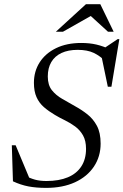

<svg xmlns="http://www.w3.org/2000/svg" viewBox="-20 -904 600 934"><path d="M495.5 -603.5Q467 -632 435.8 -646.8Q404.5 -661.5 358 -661.5Q311.5 -661.5 279 -646.2Q246.5 -631 229.5 -602Q212.5 -573 212.5 -532Q212.5 -490.5 232.2 -465.5Q252 -440.5 282.8 -423Q313.5 -405.5 345 -387.5Q377 -370 405.2 -347.8Q433.5 -325.5 451.5 -291.8Q469.5 -258 469.5 -205.5Q469.5 -142.5 436.8 -93.5Q404 -44.5 344.5 -17.2Q285 10 204.5 10Q156 10 118.2 2.8Q80.5 -4.5 43 -22L37.5 -197.5H56L129.5 -21.5L98.5 -51Q125.5 -37 149.8 -30.2Q174 -23.5 206 -23.5Q267 -23.5 310 -41.5Q353 -59.5 375.8 -94.8Q398.5 -130 398.5 -180Q398.5 -219.5 383.8 -245.5Q369 -271.5 345.5 -288.8Q322 -306 295.8 -318.8Q269.5 -331.5 247 -345Q216.5 -363 193.5 -383Q170.5 -403 157.8 -431.2Q145 -459.5 145 -501Q145 -557 173 -600.8Q201 -644.5 252.8 -669.8Q304.5 -695 375.5 -695Q416 -695 449.2 -687.2Q482.5 -679.5 520.5 -661.5L483.5 -667.5L552 -713.5H560.5L522 -482H504.5L470 -648ZM251.5 -749.5 398 -883.5H468L533 -749.5H505.5L413.5 -833.5H434.5L286 -749.5Z"/></svg>

Font: Newsreader 36pt
Style: Italic
Weight: 400
Italic angle: -17°
Designer: Hugues Gentile
Foundry: Production Type
Version: Version 1.003